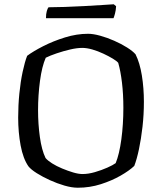

<svg xmlns="http://www.w3.org/2000/svg" viewBox="-20 -878 758 898"><path d="M344 0Q316 0 281.5 -10Q247 -20 213 -35.5Q179 -51 152 -68Q125 -85 113 -100Q88 -136 76.5 -197.5Q65 -259 65 -328Q65 -385 70.5 -440.5Q76 -496 86 -542.5Q96 -589 107 -617Q135 -638 182 -662Q229 -686 284 -703Q339 -720 392 -720Q416 -720 448.5 -711Q481 -702 514 -687.5Q547 -673 574 -656Q601 -639 614 -624Q634 -584 643.5 -525Q653 -466 653 -402Q653 -342 646.5 -285Q640 -228 630 -180.5Q620 -133 608 -102Q585 -80 544 -56.5Q503 -33 451.5 -16.5Q400 0 344 0ZM366 -64Q393 -64 424 -73Q455 -82 482 -94Q509 -106 521 -115Q538 -156 547.5 -226Q557 -296 557 -374Q557 -437 550.5 -491.5Q544 -546 533 -584Q527 -592 508 -603.5Q489 -615 463.5 -627Q438 -639 412 -646.5Q386 -654 365 -654Q340 -654 308 -646.5Q276 -639 245 -628.5Q214 -618 194 -608Q176 -567 167 -499.5Q158 -432 158 -363Q158 -298 166.5 -237Q175 -176 193 -139Q203 -127 223.5 -114Q244 -101 270.5 -90Q297 -79 322 -71.5Q347 -64 366 -64ZM195 -793Q195 -813 199 -826.5Q203 -840 207 -844Q238 -844 282.5 -845.5Q327 -847 373 -849.5Q419 -852 457 -854.5Q495 -857 512 -858L523 -849Q522 -830 518 -815Q514 -800 511 -793Z"/></svg>

Font: Texturina Light
Style: Regular
Weight: 300
Designer: Guillermo Torres Carreño
Foundry: Omnibus-Type
Version: Version 1.002; ttfautohint (v1.8.3)